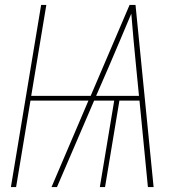

<svg xmlns="http://www.w3.org/2000/svg" viewBox="-20 -755 760 775"><path d="M24 0H45L103 -349H337L188 0H210L360 -349H441L383 0H404L462 -349H543L577 0H600L527 -735H503L346 -368H106L167 -735H146ZM368 -368 421 -490Q443 -542 465.5 -594.5Q488 -647 510 -700Q514 -647 519 -594.5Q524 -542 529 -490L541 -368Z"/></svg>

Font: Iosevka Sparkle Thin Oblique
Style: Regular
Weight: 100
Italic angle: -9°
Designer: Belleve Invis
Foundry: Belleve Invis
Version: Version 4.5.0; ttfautohint (v1.8.3)